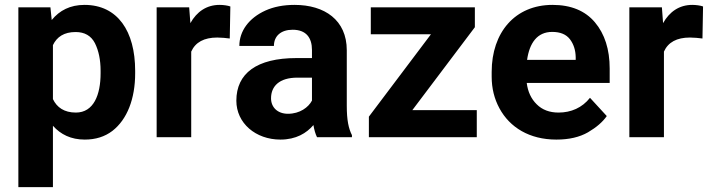

<svg xmlns="http://www.w3.org/2000/svg" viewBox="-20 -558 2892 781"><path d="M529.8 -270C529.8 -431.2 458.5 -538.1 323.7 -538.1C265.6 -538.1 222.2 -515.6 190.4 -476.6L185.1 -528.3H54.7V203.1H195.3V-46.4C226.6 -11.2 268.6 9.8 324.7 9.8C369.1 9.8 406.2 -2 437 -25.4C497.6 -72.3 529.8 -156.7 529.8 -259.8ZM389.2 -259.8C389.2 -172.9 361.3 -100.1 288.6 -100.1C241.2 -100.1 211.4 -121.1 195.3 -154.8V-374.5C211.4 -408.2 240.7 -427.7 287.6 -427.7C324.2 -427.7 350.6 -412.6 366.2 -382.3C381.3 -352.1 389.2 -314.5 389.2 -270Z M917 -531.7C906.7 -535.6 888.2 -538.1 873 -538.1C820.3 -538.1 780.3 -510.3 754.4 -463.9L749.5 -528.3H617.2V0H757.8V-348.1C774.9 -386.2 810.1 -405.3 863.8 -405.3C879.4 -405.3 900.9 -403.3 914.6 -401.4Z M1411.6 0V-8.3C1397.9 -35.2 1390.6 -69.3 1390.6 -127.4V-353.5C1390.6 -476.6 1300.3 -538.1 1178.2 -538.1C1132.8 -538.1 1093.3 -530.3 1059.6 -515.1C992.2 -484.4 953.6 -431.6 953.6 -371.1H1094.2C1094.2 -411.6 1123 -437 1170.4 -437C1225.1 -437 1249 -404.8 1249 -354.5V-321.8H1186C1023.9 -321.8 941.4 -259.3 941.4 -148.4C941.4 -57.1 1020 9.8 1120.6 9.8C1184.6 9.8 1227.1 -16.6 1254.9 -49.3C1258.3 -29.3 1263.2 -12.7 1269.5 0ZM1151.4 -95.2C1108.9 -95.2 1082.5 -121.6 1082.5 -158.2C1082.5 -206.5 1115.2 -242.2 1189.9 -242.2H1249V-148.9C1234.9 -121.6 1199.7 -95.2 1151.4 -95.2Z M1657.2 -109.9 1911.6 -447.3V-528.3H1488.3V-418.5H1732.9L1480.5 -83.5V0H1919.4V-109.9Z M2243.2 9.8C2294.4 9.8 2337.4 0 2372.1 -20C2406.2 -40 2431.6 -62 2448.2 -85.9L2379.9 -160.2C2348.1 -119.6 2302.7 -100.1 2252 -100.1C2215.3 -100.1 2185.5 -111.3 2163.1 -133.8C2140.6 -155.8 2127 -185.1 2122.6 -220.7H2460V-279.3C2460 -356.9 2439.9 -419.9 2399.9 -467.3C2359.9 -514.6 2302.2 -538.1 2227.5 -538.1C2074.7 -538.1 1980 -425.8 1980 -265.6V-246.1C1980 -198.7 1990.7 -155.8 2011.7 -117.2C2053.7 -39.6 2133.8 9.8 2243.2 9.8ZM2226.1 -428.2C2258.8 -428.2 2282.7 -418.5 2298.3 -398.4C2313.5 -378.4 2321.3 -354 2321.8 -325.2V-314.5H2124C2133.8 -382.8 2165 -428.2 2226.1 -428.2Z M2839.8 -531.7C2829.6 -535.6 2811 -538.1 2795.9 -538.1C2743.2 -538.1 2703.1 -510.3 2677.2 -463.9L2672.4 -528.3H2540V0H2680.7V-348.1C2697.8 -386.2 2732.9 -405.3 2786.6 -405.3C2802.2 -405.3 2823.7 -403.3 2837.4 -401.4Z"/></svg>

Font: Vazirmatn
Style: Bold
Weight: 700
Designer: Saber Rastikerdar
Foundry: Saber Rastikerdar
Version: Version 33.003